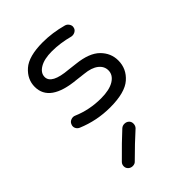

<svg xmlns="http://www.w3.org/2000/svg" viewBox="-199 -494 851 851"><g transform="rotate(-45 226.5 -68.5)"><path d="M235 12Q152 12 76 -20Q65 -25 60.5 -35.5Q56 -46 61 -57Q65 -68 77 -72.5Q89 -77 100 -72Q163 -45 235 -45Q288 -45 317 -63Q346 -81 346 -110Q346 -136 323.5 -153.5Q301 -171 259 -175L217 -180Q63 -194 63 -289Q63 -336 101.5 -370Q140 -404 228 -404Q288 -404 350 -387Q361 -384 367.5 -373.5Q374 -363 371 -353Q369 -342 358.5 -336Q348 -330 336 -332Q280 -347 228 -347Q180 -347 152.5 -330.5Q125 -314 125 -289Q125 -245 223 -237L265 -232Q340 -224 374 -190Q408 -156 408 -110Q408 -58 368 -23Q328 12 235 12ZM101 219Q164 155 208 115Q217 107 229.5 107.5Q242 108 250 116Q258 124 257.5 136.5Q257 149 249 157Q201 200 143 258Q136 266 123.5 266.5Q111 267 102 259Q93 251 93 239Q93 227 101 219Z"/></g></svg>

Font: Hoogli Medium
Style: Regular
Weight: 500
Designer: Anand Singh Naorem
Foundry: Brand New Type
Version: Version 1.00 b007